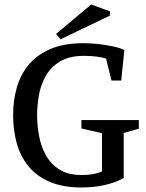

<svg xmlns="http://www.w3.org/2000/svg" viewBox="-20 -819 646 849"><path d="M341 10Q257 10 198.5 -15.5Q140 -41 104.5 -85.5Q69 -130 53.5 -187.5Q38 -245 38 -310Q38 -375 54.5 -432.5Q71 -490 108 -534Q145 -578 204.5 -603Q264 -628 350 -628Q378 -628 411.5 -624.5Q445 -621 476.5 -614.5Q508 -608 530 -598L516 -463H473L449 -560Q431 -566 405.5 -569Q380 -572 350 -572Q286 -572 245 -547Q204 -522 182 -482.5Q160 -443 152 -397.5Q144 -352 144 -310Q144 -266 152.5 -219Q161 -172 183 -132.5Q205 -93 243.5 -69Q282 -45 342 -45Q365 -45 387.5 -48.5Q410 -52 431 -61V-230L340 -251V-288H594V-250L527 -231V-32Q492 -12 444 -1Q396 10 341 10ZM247 -645 228 -669 383 -799 466 -769V-750Z"/></svg>

Font: Manuale Medium
Style: Regular
Weight: 500
Designer: Eduardo Tunni / Pablo Cosgaya
Foundry: Eduardo Tunni / Pablo Cosgaya
Version: Version 1.002